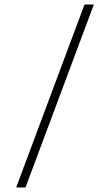

<svg xmlns="http://www.w3.org/2000/svg" viewBox="-20 -700 483 843"><path d="M351 -680H392L92 123H51Z"/></svg>

Font: Noto Sans Syriac Eastern ExtraLight
Style: Regular
Weight: 250
Designer: Patrick Giasson and the Monotype Design Team
Foundry: Monotype Imaging Inc.
Version: Version 3.001